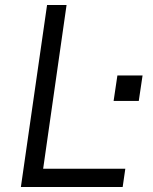

<svg xmlns="http://www.w3.org/2000/svg" viewBox="-20 -743 610 763"><path d="M63 0 167 -723H244.5L151.5 -72.5H478L467.5 0ZM431.5 -342 446.5 -443H546.5L531.5 -342Z"/></svg>

Font: Public Sans Light
Style: Italic
Weight: 300
Italic angle: -8°
Designer: The Public Sans project authors (U.S. Web Design System). Libre Franklin designed by Pablo Impallari and Rodrigo Fuenzal
Version: Version 1.007; ttfautohint (v1.8.1) -l 8 -r 50 -G 200 -x 14 